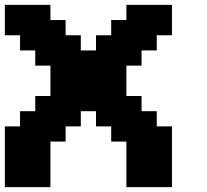

<svg xmlns="http://www.w3.org/2000/svg" viewBox="-20 -645 852 790"><path d="M500 125H687.5V-125H625V-187.5H562.5V-250H500V-375H562.5V-437.5H625V-500H687.5V-625H500V-562.5H437.5V-500H375V-437.5H312.5V-500H250V-562.5H187.5V-625H0V-500H62.5V-437.5H125V-375H187.5V-250H125V-187.5H62.5V-125H0V125H187.5V-62.5H250V-125H312.5V-187.5H375V-125H437.5V-62.5H500Z"/></svg>

Font: Faithful 32x
Style: Semibold
Weight: 400
Foundry: Faithful Resource Pack
Version: Version 1.0; January 27, 2023